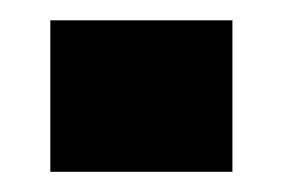

<svg xmlns="http://www.w3.org/2000/svg" viewBox="-20 -170 280 190"><path d="M29.8 0V-149.9H210V0Z"/></svg>

Font: Russo One
Style: Regular
Weight: 400
Designer: Jovanny lemonad
Foundry: Jovanny Lemonad
Version: Version 1.000